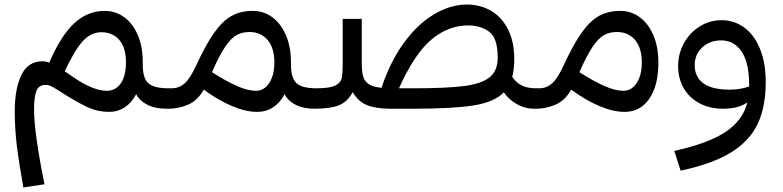

<svg xmlns="http://www.w3.org/2000/svg" viewBox="-20 -479 3449 846"><path d="M733 -47 713 0Q663 0 629 -17.5Q595 -35 580 -64Q560 -26 529.5 -6Q499 14 460 14Q411 14 366.5 -6.5Q322 -27 262 -65Q228 -87 211.5 -96Q195 -105 182 -105Q150 -105 140 -77.5Q130 -50 130 3Q130 105 176 333L83 347Q64 243 54.5 165.5Q45 88 45 12Q45 -89 74.5 -149Q104 -209 167 -209Q182 -209 197 -203Q250 -325 308.5 -378Q367 -431 441 -431Q489 -431 527 -403.5Q565 -376 587 -325Q609 -274 609 -206V-195Q609 -134 634 -112Q659 -90 721 -90ZM535 -205Q535 -269 505.5 -303Q476 -337 427 -337Q381 -337 345.5 -298.5Q310 -260 265 -165Q272 -160 310.5 -134Q349 -108 385 -93.5Q421 -79 451 -79Q489 -79 512 -111.5Q535 -144 535 -205Z M1386 -47 1366 0Q1317 0 1283 -17Q1249 -34 1234 -64Q1214 -26 1183 -6Q1152 14 1113 14Q1063 14 1002.5 -11.5Q942 -37 878 -84Q850 -35 808 -17.5Q766 0 724 0H713L693 -45L721 -90H738Q769 -90 793.5 -111.5Q818 -133 845 -192Q888 -285 925 -336.5Q962 -388 1001.5 -409.5Q1041 -431 1094 -431Q1142 -431 1180 -403Q1218 -375 1240 -323.5Q1262 -272 1262 -204V-195Q1262 -134 1287 -112Q1312 -90 1374 -90ZM1189 -204Q1189 -268 1159 -303Q1129 -338 1080 -338Q1048 -338 1023.5 -325Q999 -312 973 -274Q947 -236 914 -161Q980 -119 1026.5 -99Q1073 -79 1108 -79Q1144 -79 1166.5 -113.5Q1189 -148 1189 -204Z M2352 -45 2332 0Q2293 0 2257.5 -20Q2222 -40 2200 -72Q2158 -29 2067.5 -14.5Q1977 0 1803 0H1699Q1636 0 1597.5 -15.5Q1559 -31 1534 -73Q1511 -30 1473 -15Q1435 0 1366 0L1346 -45L1375 -90Q1433 -90 1457 -102Q1481 -114 1485.5 -134Q1490 -154 1490 -202V-396H1574V-202Q1574 -164 1580 -142.5Q1586 -121 1604.5 -108.5Q1623 -96 1661 -92Q1699 -207 1759.5 -290Q1820 -373 1892.5 -416Q1965 -459 2037 -459Q2096 -459 2143.5 -431.5Q2191 -404 2218.5 -349.5Q2246 -295 2246 -219Q2246 -175 2237 -140Q2257 -112 2282 -101Q2307 -90 2340 -90ZM2173 -225Q2173 -312 2135 -339.5Q2097 -367 2043 -367Q1954 -367 1879.5 -303.5Q1805 -240 1738 -90H1803Q1949 -90 2025.5 -100Q2102 -110 2137.5 -138.5Q2173 -167 2173 -225Z M2881 -204Q2881 -102 2841 -44Q2801 14 2732 14Q2682 14 2621.5 -11.5Q2561 -37 2497 -84Q2469 -35 2427 -17.5Q2385 0 2343 0H2332L2312 -45L2340 -90H2357Q2388 -90 2412.5 -111.5Q2437 -133 2464 -192Q2507 -285 2544 -336.5Q2581 -388 2620.5 -409.5Q2660 -431 2713 -431Q2761 -431 2799 -403Q2837 -375 2859 -323.5Q2881 -272 2881 -204ZM2808 -204Q2808 -268 2778 -303Q2748 -338 2699 -338Q2667 -338 2642.5 -325Q2618 -312 2592 -274Q2566 -236 2533 -161Q2599 -119 2645.5 -99Q2692 -79 2727 -79Q2763 -79 2785.5 -113.5Q2808 -148 2808 -204Z M3354 -117Q3354 -9 3319 66Q3284 141 3202 192Q3120 243 2979 273L2951 186Q3104 152 3179 101Q3254 50 3273 -28Q3235 0 3167 0Q3106 0 3061 -24.5Q3016 -49 2992 -91.5Q2968 -134 2968 -188Q2968 -242 2993.5 -288.5Q3019 -335 3063 -362.5Q3107 -390 3160 -390Q3215 -390 3259.5 -357.5Q3304 -325 3329 -263Q3354 -201 3354 -117ZM3281 -98V-103Q3281 -202 3248 -251.5Q3215 -301 3158 -301Q3107 -301 3074 -270Q3041 -239 3041 -192Q3041 -140 3079 -112Q3117 -84 3195 -84Q3242 -84 3281 -98Z"/></svg>

Font: FiraGO
Style: Regular
Weight: 400
Designer: bBox Type
Foundry: bBox Type GmbH
Version: Version 1.001;April 20, 2020;FontCreator 12.0.0.2555 64-bit